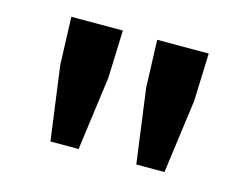

<svg xmlns="http://www.w3.org/2000/svg" viewBox="-61 -873 696 540"><g transform="rotate(15 287.5 -603.0)"><path d="M121 -426H203L232 -641L237 -780H87L92 -641ZM371 -426H453L482 -641L487 -780H337L342 -641Z"/></g></svg>

Font: Noto Sans CJK JP Bold
Style: Regular
Weight: 700
Designer: Ryoko NISHIZUKA (kana & ideographs); Paul D. Hunt (Latin, Greek & Cyrillic); Wenlong ZHANG (bopomofo); Sandoll Communica
Foundry: Adobe Systems Incorporated
Version: Version 1.004;PS 1.004;hotconv 1.0.82;makeotf.lib2.5.63406